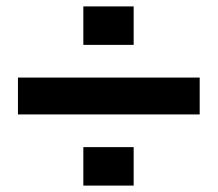

<svg xmlns="http://www.w3.org/2000/svg" viewBox="-20 -593 679 599"><path d="M36 -236V-351H603V-236ZM240 -14V-134H397V-14ZM240 -453V-573H397V-453Z"/></svg>

Font: Ruda ExtraBold
Style: Regular
Weight: 800
Designer: Mariela Monsalve and Angelina Sanchez
Foundry: Mariela Monsalve and Angelina Sanchez
Version: Version 2.000